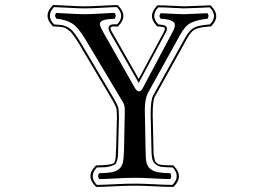

<svg xmlns="http://www.w3.org/2000/svg" viewBox="-20 -701 1040 757"><path d="M554 -109Q554 -77 557.5 -60.5Q561 -44 573.5 -34.5Q586 -25 602 -22Q618 -19 651 -18Q655 -14 655 -7Q655 0 651 5Q631 5 586.5 2.5Q542 0 512 0Q481 0 436 2.5Q391 5 372 5Q367 0 367 -7Q367 -14 372 -18Q405 -19 421 -22Q437 -25 449 -34.5Q461 -44 464.5 -60.5Q468 -77 469 -109L472 -259Q472 -270 471.5 -277Q471 -284 468.5 -290.5Q466 -297 464 -300Q462 -303 456.5 -311.5Q451 -320 448 -326L316 -547Q288 -594 263.5 -609Q239 -624 203 -627Q198 -632 197.5 -638.5Q197 -645 202 -650Q209 -650 250 -647.5Q291 -645 314 -645Q336 -645 376 -647.5Q416 -650 432 -650Q436 -646 436 -639Q436 -632 432 -627Q409 -626 397.5 -624Q386 -622 379 -616.5Q372 -611 374.5 -601.5Q377 -592 386 -576L512 -354Q519 -342 527 -341Q535 -340 542 -352L661 -576Q669 -591 669.5 -601Q670 -611 662 -616Q654 -621 643.5 -623.5Q633 -626 614 -627Q609 -632 609 -638Q609 -644 614 -649Q634 -648 663.5 -646.5Q693 -645 705 -645Q718 -645 752.5 -647Q787 -649 798 -649Q802 -644 802 -638Q802 -632 798 -627Q758 -623 734 -611.5Q710 -600 691 -565L563 -334Q551 -311 551 -268ZM585 -119Q585 -106 585.5 -97Q586 -88 588 -80.5Q590 -73 590.5 -68.5Q591 -64 596 -60Q601 -56 603 -54.5Q605 -53 613.5 -51.5Q622 -50 625.5 -50Q629 -50 642.5 -49.5Q656 -49 662 -49H664L665 -47Q706 -6 665 35L663 36H662Q636 36 588 33.5Q540 31 512 31Q478 31 429.5 33.5Q381 36 361 36H359L358 35Q316 -6 357 -47L358 -49H360Q364 -49 370 -49Q420 -51 428.5 -57.5Q437 -64 437 -104Q438 -114 438 -119L441 -239Q441 -267 438 -276.5Q435 -286 421 -310L290 -531Q282 -544 275 -554Q268 -564 263 -570.5Q258 -577 251 -581.5Q244 -586 241 -588.5Q238 -591 230 -593Q222 -595 219.5 -595Q217 -595 206 -596Q195 -597 191 -597H189L188 -598Q147 -639 188 -680L189 -681H191Q205 -681 248.5 -678.5Q292 -676 314 -676Q339 -676 382.5 -678.5Q426 -681 443 -681H444L445 -680Q487 -638 446 -598L445 -596L433 -597Q423 -597 419 -595Q411 -591 422 -574L527 -390L627 -577Q630 -583 630 -587Q631 -591 627 -593Q623 -595 612 -596L600 -597L599 -598Q559 -638 600 -679L601 -680H603Q626 -680 661.5 -678Q697 -676 705 -676Q721 -676 760.5 -678Q800 -680 808 -680H810L811 -679Q853 -638 813 -598L812 -597L801 -596Q764 -593 748.5 -585Q733 -577 718 -550L590 -319Q582 -303 582 -248ZM577 -119 574 -248Q574 -305 583 -323L711 -554Q727 -582 744.5 -591.5Q762 -601 800 -604L808 -605Q840 -638 807 -672Q802 -672 761.5 -670Q721 -668 705 -668Q696 -668 662 -670Q628 -672 604 -672Q572 -638 604 -605L612 -604Q625 -603 632 -599Q639 -595 638 -586Q638 -581 634 -574L527 -374L415 -570Q401 -595 415 -602Q421 -606 433 -605H442Q474 -639 441 -673Q427 -673 383 -670.5Q339 -668 314 -668Q291 -668 247.5 -670.5Q204 -673 193 -673Q160 -639 193 -605Q196 -604 201 -604Q218 -603 226.5 -601.5Q235 -600 247.5 -593.5Q260 -587 271 -573Q282 -559 297 -535L428 -314Q442 -290 445.5 -278.5Q449 -267 449 -239L446 -119Q445 -96 445 -88Q445 -80 441.5 -68Q438 -56 434.5 -53.5Q431 -51 420 -47Q409 -43 397 -42Q385 -41 362 -41Q329 -6 362 28Q381 28 429.5 25.5Q478 23 512 23Q541 23 588.5 25.5Q636 28 660 28Q693 -6 661 -41Q657 -41 651 -41Q625 -42 615 -43.5Q605 -45 594 -53Q583 -61 580 -76Q577 -91 577 -119Z"/></svg>

Font: Linux Libertine Initials O
Style: Initials
Weight: 400
Designer: Philipp H. Poll
Foundry: Philipp H. Poll
Version: Version 5.0.6